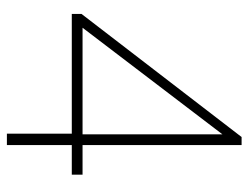

<svg xmlns="http://www.w3.org/2000/svg" viewBox="-104 -508 738 571"><g transform="rotate(90 265.5 -222.0)"><path d="M411 127H377V-66H21V-95L387 -571H411V-98H499V-66H411ZM379 -514 62 -98H379Z"/></g></svg>

Font: Raleway
Style: ExtraLight
Weight: 200
Designer: Matt McInerney, Pablo Impallari, Rodrigo Fuenzalida
Foundry: Matt McInerney, Pablo Impallari, Rodrigo Fuenzalida
Version: Version 2.001